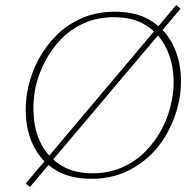

<svg xmlns="http://www.w3.org/2000/svg" viewBox="-20 -711 776 770"><path d="M100 39 83 25 687 -691 704 -676ZM346 6Q267 6 212 -24Q157 -54 125.5 -106Q94 -158 86 -222.5Q78 -287 92 -356Q104 -415 133 -470Q162 -525 206 -569Q250 -613 309 -638.5Q368 -664 441 -664Q522 -664 577.5 -632.5Q633 -601 664 -548.5Q695 -496 703 -431.5Q711 -367 697 -301Q684 -240 654.5 -184.5Q625 -129 580.5 -86.5Q536 -44 477.5 -19Q419 6 346 6ZM351 -16Q416 -16 469.5 -39.5Q523 -63 563 -103.5Q603 -144 629.5 -194.5Q656 -245 667 -299Q681 -361 674 -422Q667 -483 639 -532.5Q611 -582 561 -612Q511 -642 437 -642Q371 -642 318 -618.5Q265 -595 225.5 -554.5Q186 -514 160 -463.5Q134 -413 122 -359Q110 -297 116 -235.5Q122 -174 150 -125Q178 -76 228 -46Q278 -16 351 -16Z"/></svg>

Font: Ysabeau Office Thin
Style: Italic
Weight: 250
Italic angle: -12°
Designer: Christian Thalmann (Catharsis Fonts)
Version: Version 2.001;gftools[0.9.30]; featfreeze: tnum,lnum,ss02